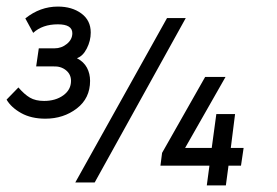

<svg xmlns="http://www.w3.org/2000/svg" viewBox="-23 -555 844 584"><path d="M-3 -252 33 -289Q51 -268 68 -258Q85 -248 111 -248Q146 -248 169.5 -265Q193 -282 193 -309Q193 -329 177.5 -341.5Q162 -354 139 -353H87L95 -408H143Q164 -408 180.5 -421.5Q197 -435 197 -454Q197 -481 153 -481Q106 -481 78 -455L54 -499Q99 -535 153 -535Q196 -535 224.5 -514Q253 -493 253 -456Q253 -431 241 -407.5Q229 -384 211 -378Q232 -367 241.5 -349Q251 -331 251 -309Q251 -256 210.5 -225Q170 -194 115 -194Q72 -194 41.5 -211Q11 -228 -3 -252ZM485 -500H542L265 0H206ZM614 -51H465L470 -90L601 -321H663L540 -105H621L635 -208H692L679 -105H718L710 -51H672L664 9H606Z"/></svg>

Font: Bellota
Style: Italic
Weight: 400
Italic angle: -7.5°
Designer: Kemie Guaida
Foundry: Kemie Guaida
Version: Version 4.001